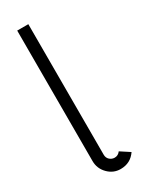

<svg xmlns="http://www.w3.org/2000/svg" viewBox="-194 -769 648 822"><g transform="rotate(-30 130.5 -358.5)"><path d="M108 -726V-81Q108 -65 118.5 -55.5Q129 -46 143 -46Q160 -46 171 -61L217 -31Q190 9 141 9Q105 9 79 -17.5Q53 -44 53 -81V-726Z"/></g></svg>

Font: Bellota
Style: Regular
Weight: 400
Designer: Kemie Guaida
Foundry: Kemie Guaida
Version: Version 1.000;PS 002.000;hotconv 1.0.70;makeotf.lib2.5.58329